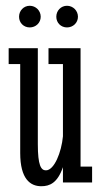

<svg xmlns="http://www.w3.org/2000/svg" viewBox="-20 -632 351 665"><path d="M299 -55H259V-465H148V-410H198V-160C193 -105 168 -42 139 -42C122 -42 111 -59 111 -133V-465H10V-410H50V-102C50 -12 85 13 123 13C152 13 179 2 198 -53V0H299ZM46 -574C46 -553 62 -537 83 -537C104 -537 121 -553 121 -574C121 -595 104 -612 83 -612C62 -612 46 -595 46 -574ZM175 -574C175 -553 191 -537 212 -537C233 -537 250 -553 250 -574C250 -595 233 -612 212 -612C191 -612 175 -595 175 -574Z"/></svg>

Font: Stint Ultra Condensed
Style: Regular
Weight: 400
Width: 1
Designer: Astigmatic (AOETI)
Foundry: Astigmatic (AOETI)
Version: Version 1.000